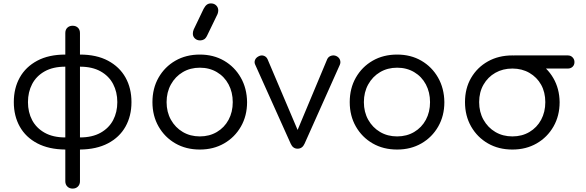

<svg xmlns="http://www.w3.org/2000/svg" viewBox="-20 -872 3434 1126"><path d="M449 5V-66Q521 -66 570 -93.5Q619 -121 643.5 -167.5Q668 -214 668 -273Q668 -332 643.5 -379Q619 -426 570 -453.5Q521 -481 449 -481V-552Q546 -552 613.5 -516Q681 -480 716 -417.5Q751 -355 751 -273Q751 -192 716 -129.5Q681 -67 613.5 -31.5Q546 4 449 5ZM363 5Q266 4 198.5 -31.5Q131 -67 96 -129.5Q61 -192 61 -273Q61 -355 96 -417.5Q131 -480 198.5 -516Q266 -552 363 -552V-481Q291 -481 242 -453.5Q193 -426 168.5 -379Q144 -332 144 -273Q144 -214 168.5 -167.5Q193 -121 242 -93.5Q291 -66 363 -66ZM406 234Q387 234 375 222Q363 210 363 191V-678Q363 -698 375 -709.5Q387 -721 406 -721Q425 -721 437 -709.5Q449 -698 449 -678V191Q449 210 437 222Q425 234 406 234Z M1152 5Q1071 5 1008.5 -31Q946 -67 910 -130Q874 -193 874 -273Q874 -354 910 -417Q946 -480 1008.5 -516Q1071 -552 1152 -552Q1232 -552 1294 -516Q1356 -480 1392 -417Q1428 -354 1429 -273Q1429 -193 1393 -130Q1357 -67 1294.5 -31Q1232 5 1152 5ZM1152 -72Q1208 -72 1252 -98Q1296 -124 1320.5 -169.5Q1345 -215 1345 -273Q1345 -331 1320.5 -377Q1296 -423 1252 -449Q1208 -475 1152 -475Q1096 -475 1052 -449Q1008 -423 982.5 -377Q957 -331 957 -273Q957 -215 982.5 -169.5Q1008 -124 1052 -98Q1096 -72 1152 -72ZM1154 -635Q1135 -635 1123 -646.5Q1111 -658 1111 -674Q1111 -681 1112 -686Q1113 -691 1116 -699L1174 -820Q1183 -837 1193 -844.5Q1203 -852 1217 -852Q1236 -852 1248 -840Q1260 -828 1260 -811Q1260 -806 1259 -801Q1258 -796 1256 -790L1195 -664Q1187 -647 1176.5 -641Q1166 -635 1154 -635Z M1725 0Q1698 0 1685 -29L1477 -492Q1470 -506 1475.5 -520Q1481 -534 1497 -542Q1512 -550 1527 -545Q1542 -540 1549 -525L1747 -59H1704L1899 -525Q1906 -540 1922 -545Q1938 -550 1953 -543Q1969 -535 1974 -520.5Q1979 -506 1973 -492L1766 -29Q1753 0 1725 0Z M2309 5Q2228 5 2165.5 -31Q2103 -67 2067 -130Q2031 -193 2031 -273Q2031 -354 2067 -417Q2103 -480 2165.5 -516Q2228 -552 2309 -552Q2389 -552 2451 -516Q2513 -480 2549 -417Q2585 -354 2586 -273Q2586 -193 2550 -130Q2514 -67 2451.5 -31Q2389 5 2309 5ZM2309 -72Q2365 -72 2409 -98Q2453 -124 2477.5 -169.5Q2502 -215 2502 -273Q2502 -331 2477.5 -377Q2453 -423 2409 -449Q2365 -475 2309 -475Q2253 -475 2209 -449Q2165 -423 2139.5 -377Q2114 -331 2114 -273Q2114 -215 2139.5 -169.5Q2165 -124 2209 -98Q2253 -72 2309 -72Z M2985 5Q2904 5 2841.5 -31Q2779 -67 2743 -130Q2707 -193 2707 -273Q2707 -354 2743 -415.5Q2779 -477 2841.5 -512Q2904 -547 2985 -547Q3065 -547 3127 -511.5Q3189 -476 3225 -414Q3261 -352 3262 -273Q3262 -193 3226 -130Q3190 -67 3127.5 -31Q3065 5 2985 5ZM2985 -72Q3041 -72 3085 -98Q3129 -124 3153.5 -169.5Q3178 -215 3178 -273Q3178 -331 3153.5 -375Q3129 -419 3085 -444.5Q3041 -470 2985 -470Q2929 -470 2885 -445Q2841 -420 2815.5 -375.5Q2790 -331 2790 -273Q2790 -215 2815.5 -169.5Q2841 -124 2885 -98Q2929 -72 2985 -72ZM2997 -470Q2980 -470 2969 -481Q2958 -492 2958 -508Q2958 -524 2969 -535.5Q2980 -547 2997 -547H3310Q3327 -547 3338 -535.5Q3349 -524 3349 -508Q3349 -491 3338 -480.5Q3327 -470 3310 -470Z"/></svg>

Font: Comfortaa Medium
Style: Regular
Weight: 500
Designer: Johan Aakerlund
Foundry: Johan Aakerlund
Version: Version 3.104; ttfautohint (v1.8.1.43-b0c9)